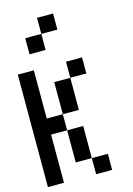

<svg xmlns="http://www.w3.org/2000/svg" viewBox="-125 -981 667 962"><g transform="rotate(-15 208.5 -500.5)"><path d="M0 -83.3V-666.7H83.3V-416.7H166.7V-333.3H83.3V-83.3ZM166.7 -166.7V-333.3H250V-166.7ZM166.7 -416.7V-583.3H250V-416.7ZM166.7 -833.3V-750H83.3V-833.3ZM166.7 -916.7H250V-833.3H166.7ZM333.3 -166.7V-83.3H250V-166.7ZM333.3 -583.3H250V-666.7H333.3Z"/></g></svg>

Font: Galmuri11 Condensed
Style: Regular
Weight: 400
Width: 3
Designer: Lee Minseo (quiple)
Version: Version 2.399;hotconv 1.1.1;makeotfexe 2.6.0 DEVELOPMENT